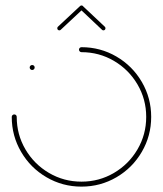

<svg xmlns="http://www.w3.org/2000/svg" viewBox="-20 -694 606 714"><path d="M90.4 -443Q90.4 -447 93.1 -449.6Q95.9 -452.2 99.6 -452.2Q103.7 -452.2 106.3 -449.6Q108.9 -447 108.9 -443Q108.9 -439.3 106.3 -436.5Q103.7 -433.7 99.6 -433.7Q95.9 -433.7 93.1 -436.5Q90.4 -439.3 90.4 -443ZM273.7 -509.3Q273.7 -513.3 276.5 -515.9Q279.3 -518.5 283 -518.5Q353.3 -518.5 413 -483.7Q472.6 -448.9 507.4 -389.3Q542.2 -329.6 542.2 -259.3Q542.2 -188.9 507.4 -129.3Q472.6 -69.6 413 -34.8Q353.3 0 283 0Q212.6 0 153 -34.8Q93.3 -69.6 58.5 -129.3Q23.7 -188.9 23.7 -259.3Q23.7 -263.3 26.5 -265.9Q29.3 -268.5 33 -268.5Q37 -268.5 39.6 -265.9Q42.2 -263.3 42.2 -259.3Q42.2 -193.7 74.6 -138.5Q107 -83.3 162.2 -50.9Q217.4 -18.5 283 -18.5Q348.5 -18.5 403.7 -50.9Q458.9 -83.3 491.3 -138.5Q523.7 -193.7 523.7 -259.3Q523.7 -324.8 491.3 -380Q458.9 -435.2 403.7 -467.6Q348.5 -500 283 -500Q279.3 -500 276.5 -502.8Q273.7 -505.6 273.7 -509.3ZM283 -673.7Q286.3 -673.7 288.5 -671.5Q290.7 -669.3 290.7 -665.9Q290.7 -662.6 288.5 -660.4L205.9 -583.3Q203.7 -581.1 200.7 -581.1Q197.4 -581.1 195.2 -583.3Q193 -585.6 193 -588.9Q193 -592.2 195.2 -594.4L277.8 -671.5Q280 -673.7 283 -673.7ZM288.5 -671.1 370 -594.4Q372.2 -592.2 372.2 -588.9Q372.2 -585.6 370 -583.3Q367.8 -581.1 364.4 -581.1Q361.5 -581.1 359.3 -583.3L278.1 -660Z"/></svg>

Font: 26F Galaxy Hebrew Hairline
Style: Regular
Weight: 50
Designer: C₂₉H₂₅N₃O₅
Version: Version 1.000